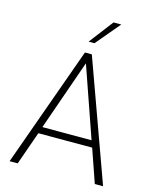

<svg xmlns="http://www.w3.org/2000/svg" viewBox="-131 -988 864 1075"><g transform="rotate(15 301.0 -450.5)"><path d="M280 -697H320L572 0H524L457 -193H145L77 0H30ZM443 -232 301 -640 158 -232ZM391 -901H436L318 -761H284Z"/></g></svg>

Font: Hanken Grotesk ExtraLight
Style: Regular
Weight: 200
Designer: Alfredo Marco Pradil
Foundry: Hanken Design Co.
Version: Version 3.014